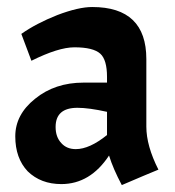

<svg xmlns="http://www.w3.org/2000/svg" viewBox="-20 -535 509 558"><path d="M60.5 -37.1Q24.4 -75.2 24.4 -138.7Q24.4 -202.1 82 -248Q139.6 -294.9 222.7 -294.9Q246.1 -294.9 291 -294.9Q291 -298.8 291 -311.5Q291 -361.3 271.5 -378.9Q251 -397.5 196.3 -397.5Q172.9 -397.5 141.6 -387.7Q110.4 -377.9 71.3 -358.4Q61.5 -384.8 42 -436.5Q85 -466.8 146.5 -491.2Q208 -514.6 248 -514.6Q405.3 -514.6 405.3 -363.3Q405.3 -297.9 405.3 -167Q405.3 -111.3 440.4 -42Q404.3 -27.3 334 2.9Q308.6 -44.9 296.9 -83Q242.2 0 158.2 0Q98.6 0 60.5 -37.1ZM200.2 -101.6Q240.2 -101.6 291 -142.6Q291 -165 291 -210Q238.3 -221.7 205.1 -221.7Q141.6 -221.7 141.6 -166Q141.6 -136.7 158.2 -119.1Q173.8 -101.6 200.2 -101.6Z"/></svg>

Font: Acme Polish
Style: Regular
Weight: 400
Designer: Juan Pablo del Peral
Version: Version 1.002